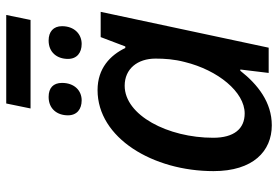

<svg xmlns="http://www.w3.org/2000/svg" viewBox="-158 -724 892 616"><g transform="rotate(-90 288.0 -416.0)"><path d="M248 -764H532L548 -842H264ZM274 -600C306 -600 330 -624 330 -663C330 -691 314 -706 285 -706C247 -706 226 -679 226 -644C226 -615 246 -600 274 -600ZM455 -600C487 -600 512 -624 512 -663C512 -691 494 -706 466 -706C428 -706 407 -679 407 -644C407 -615 427 -600 455 -600ZM194 10C268 10 325 -35 369 -91H373L362 0H443L558 -539H477L447 -460H442C419 -508 377 -549 307 -549C153 -549 47 -371 47 -177C47 -50 111 10 194 10ZM232 -77C183 -77 154 -111 154 -178C154 -323 226 -462 321 -462C375 -462 408 -421 408 -363C408 -334 406 -303 397 -269C371 -163 301 -77 232 -77Z"/></g></svg>

Font: Noto Sans Medium
Style: Italic
Weight: 500
Italic angle: -12°
Designer: Monotype Design Team
Foundry: Monotype Imaging Inc.
Version: Version 2.013